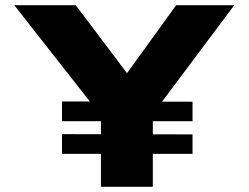

<svg xmlns="http://www.w3.org/2000/svg" viewBox="-20 -720 958 740"><path d="M369 0V-323L385 -254L35 -700H272L529 -359L413 -360L659 -700H883L561 -270L569 -331V0ZM219 -127V-203L722 -202V-127ZM219 -253V-329L722 -328V-253Z"/></svg>

Font: Lexend Peta ExtraBold
Style: Regular
Weight: 800
Version: Version 1.007